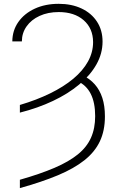

<svg xmlns="http://www.w3.org/2000/svg" viewBox="-20 -757 604 990"><path d="M82.5 -176.3V-215.8Q168.5 -241.2 238.3 -275.4Q308.1 -309.6 357.7 -350.8Q407.2 -392.1 433.6 -439.7Q460 -487.3 460 -540Q459.5 -610.8 411.4 -652.8Q363.3 -694.8 282.7 -694.8Q227.1 -694.8 184.1 -675Q141.1 -655.3 116.9 -620.8Q92.8 -586.4 92.8 -543.5H43.5Q43.9 -600.1 74.7 -643.8Q105.5 -687.5 159.4 -712.4Q213.4 -737.3 282.7 -737.3Q349.1 -737.3 400.1 -713.4Q451.2 -689.5 480 -645.5Q508.8 -601.6 508.8 -542.5Q508.8 -481 477.3 -425Q445.8 -369.1 388.4 -321.3Q331.1 -273.4 253.2 -236.6Q175.3 -199.7 82.5 -176.3ZM378.9 -338.9 404.8 -369.6Q442.9 -351.1 468.5 -322.3Q494.1 -293.5 507.6 -252.4Q521 -211.4 521 -156.7Q521 -83.5 495.1 -28.6Q469.2 26.4 415.5 69.1Q361.8 111.8 279.1 146.5Q196.3 181.2 82.5 212.9V169.9Q187 140.1 261 108.4Q335 76.7 381.3 39.1Q427.7 1.5 449.2 -46.9Q470.7 -95.2 470.7 -158.2Q470.7 -228 447.8 -273.2Q424.8 -318.4 378.9 -338.9Z"/></svg>

Font: Inter 28pt ExtraLight
Style: Regular
Weight: 250
Designer: Rasmus Andersson
Foundry: rsms
Version: Version 4.001;git-66647c0bb